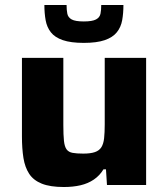

<svg xmlns="http://www.w3.org/2000/svg" viewBox="-20 -742 674 770"><path d="M236 8Q181 8 147.5 -5.5Q114 -19 97 -45Q80 -71 74 -108.5Q68 -146 68 -195V-510H234V-241Q234 -200 236.5 -177Q239 -154 247 -143Q255 -132 271 -129Q287 -126 314 -126Q343 -126 360.5 -132Q378 -138 386.5 -151.5Q395 -165 397.5 -187.5Q400 -210 400 -243V-510H566V0H409L405 -63H395Q380 -38 356.5 -22Q333 -6 303 1Q273 8 236 8ZM316 -570Q264 -570 232 -581Q200 -592 184 -612.5Q168 -633 163 -661Q158 -689 158 -722H247Q247 -702 250 -687Q253 -672 267.5 -664Q282 -656 316 -656Q350 -656 365 -664Q380 -672 383 -687Q386 -702 386 -722H475Q475 -689 470 -661Q465 -633 448.5 -612.5Q432 -592 400 -581Q368 -570 316 -570Z"/></svg>

Font: Saira SemiExpanded
Style: Bold
Weight: 700
Width: 6
Designer: Hector Gatti with collaboration of the Omnibus-Type team
Foundry: Omnibus-Type
Version: Version 1.101